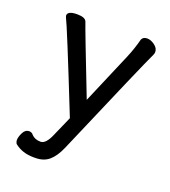

<svg xmlns="http://www.w3.org/2000/svg" viewBox="-124 -582 747 843"><g transform="rotate(20 250.0 -160.5)"><path d="M137.2 169.9H128.4Q75.2 169.9 39.1 140.1Q34.2 131.8 34.2 124Q34.2 108.9 44.2 88.9Q54.2 68.8 72.3 68.8Q85 68.8 92.3 79.1Q107.4 95.2 134.3 95.2Q159.2 95.2 180.2 44.9L220.2 -45.9Q70.3 -422.9 52.2 -457L50.3 -463.9Q50.3 -485.8 95.2 -485.8Q132.3 -485.8 139.2 -467.8Q149.4 -436 262.2 -147L363.3 -383.8Q382.3 -428.2 395 -477.1Q401.4 -491.2 420.4 -491.2Q437 -491.2 455.1 -478Q473.1 -464.8 473.1 -446.8Q473.1 -439.9 469.2 -432.1Q443.4 -378.9 245.1 83Q226.1 127 201.2 148.4Q176.3 169.9 137.2 169.9Z"/></g></svg>

Font: LXGW WenKai Mono Screen
Style: Regular
Weight: 400
Monospace: yes
Designer: LXGW / Fontworks Inc.
Foundry: LXGW / Fontworks Inc.
Version: Version 1.330;April 28,2024